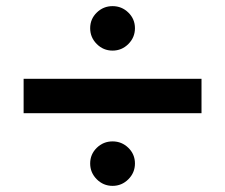

<svg xmlns="http://www.w3.org/2000/svg" viewBox="-20 -603 734 626"><path d="M57 -234V-346H637V-234ZM347 3Q317 3 295.5 -18.5Q274 -40 274 -70Q274 -100 295.5 -121Q317 -142 347 -142Q377 -142 398.5 -121Q420 -100 420 -70Q420 -40 398.5 -18.5Q377 3 347 3ZM347 -438Q317 -438 295.5 -459.5Q274 -481 274 -511Q274 -541 295.5 -562Q317 -583 347 -583Q377 -583 398.5 -562Q420 -541 420 -511Q420 -481 398.5 -459.5Q377 -438 347 -438Z"/></svg>

Font: M PLUS 1 Thin SemiBold
Style: Regular
Weight: 600
Version: Version 1.001